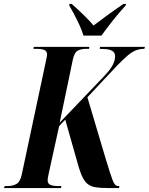

<svg xmlns="http://www.w3.org/2000/svg" viewBox="-55 -951 753 971"><path d="M-35 0 -31 -10H-17Q9 -10 28 -20.5Q47 -31 55 -68L177 -641Q180 -655 181.5 -663Q183 -671 183 -675Q183 -693 168.5 -698.5Q154 -704 129 -704H114L116 -714H397L395 -704H381Q356 -704 338.5 -695Q321 -686 313 -648L247 -331L469 -563Q505 -601 516 -624Q527 -647 527 -666Q527 -685 513.5 -693Q500 -701 482 -702.5Q464 -704 449 -704L451 -714H678L675 -704Q652 -704 632.5 -696.5Q613 -689 591 -670.5Q569 -652 537 -619L387 -459L481 -143Q504 -67 515 -38.5Q526 -10 542 -10H549L547 0H489Q452 0 427.5 -4Q403 -8 386.5 -22Q370 -36 357.5 -65.5Q345 -95 332 -145L275 -346L244 -313L193 -81Q191 -70 188.5 -59Q186 -48 186 -40Q186 -21 201 -15.5Q216 -10 241 -10H256L253 0ZM367 -771Q360 -796 346.5 -825Q333 -854 319 -880.5Q305 -907 295 -924L296 -931H308Q347 -896 373 -870.5Q399 -845 418 -822Q445 -842 482 -869.5Q519 -897 569 -931H582L581 -924Q543 -882 513.5 -844.5Q484 -807 458 -771Z"/></svg>

Font: Noto Serif Display ExtraCondensed
Style: Bold Italic
Weight: 700
Width: 2
Italic angle: -12°
Designer: Monotype Design Team
Foundry: Monotype Imaging Inc.
Version: Version 2.009